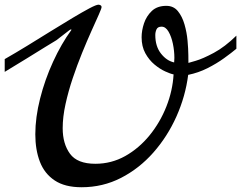

<svg xmlns="http://www.w3.org/2000/svg" viewBox="-41 -767 1023 815"><path d="M305.2 27.8Q234.4 27.8 191.2 -1Q147.9 -29.8 128.4 -80.3Q108.9 -130.9 108.9 -196.8Q108.9 -268.6 129.2 -348.6Q149.4 -428.7 184.3 -504.9Q219.2 -581.1 262.2 -640.1Q262.2 -642.1 259.8 -642.1Q258.3 -642.1 253.9 -639.2L198.2 -596.2Q187.5 -590.3 152.8 -568.6Q118.2 -546.9 71.5 -518.3Q24.9 -489.7 -21 -461.9V-516.1Q24.4 -542 75 -573Q125.5 -604 175 -634.8Q224.6 -665.5 267.1 -690.9Q309.6 -716.3 338.6 -731.7Q367.7 -747.1 377 -747.1Q381.3 -747.1 385.7 -744.6Q390.1 -742.2 390.1 -736.8Q390.1 -731.4 378.2 -704.6Q366.2 -677.7 347.4 -636Q328.6 -594.2 307.6 -542.7Q286.6 -491.2 267.8 -435.3Q249 -379.4 237.1 -325Q225.1 -270.5 225.1 -223.1Q225.1 -156.7 256.1 -114.3Q287.1 -71.8 363.8 -71.8Q432.1 -71.8 490.7 -104.7Q549.3 -137.7 594 -192.6Q638.7 -247.6 665.3 -314.9Q691.9 -382.3 695.8 -451.2Q682.6 -453.6 660.2 -463.9Q637.7 -474.1 614.7 -493.2Q591.8 -512.2 575.9 -541Q560.1 -569.8 560.1 -608.9Q560.1 -637.2 570.3 -668Q580.6 -698.7 603.5 -720.5Q626.5 -742.2 665 -742.2Q695.8 -742.2 714.1 -719.7Q732.4 -697.3 742.2 -663.3Q752 -629.4 755.1 -594.2Q758.3 -559.1 758.5 -532.7Q758.8 -506.3 758.8 -500Q758.8 -500 789.3 -508.8Q819.8 -517.6 866.7 -542.7Q913.6 -567.9 962.4 -615.7V-560.1Q941.4 -542.5 909.9 -519.8Q878.4 -497.1 839.6 -477.5Q800.8 -458 757.8 -449.2Q746.1 -357.9 708 -272.7Q669.9 -187.5 610.1 -119.6Q550.3 -51.8 472.9 -12Q395.5 27.8 305.2 27.8ZM698.2 -502Q698.2 -506.3 698.7 -511.5Q699.2 -516.6 699.2 -521Q699.2 -550.8 692.9 -581.3Q686.5 -611.8 674.3 -632.8Q662.1 -653.8 645 -653.8Q628.4 -653.8 623.3 -642.3Q618.2 -630.9 618.2 -618.2Q618.2 -570.3 642.3 -539.6Q666.5 -508.8 698.2 -502Z"/></svg>

Font: Norican
Style: Regular
Weight: 400
Designer: Vernon Adams
Foundry: Vernon Adams
Version: Version 1.100; ttfautohint (v1.8.4.7-5d5b);gftools[0.9.33]